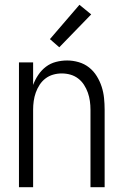

<svg xmlns="http://www.w3.org/2000/svg" viewBox="-20 -780 515 800"><path d="M59 0V-520H118V-426Q126 -448 139.5 -468Q153 -488 171.5 -502Q190 -516 213 -522Q236 -528 260 -528Q284 -528 308 -521Q332 -514 351 -499Q370 -484 383 -463Q396 -442 403.5 -419Q411 -396 413.5 -371.5Q416 -347 416 -323V0H357V-323Q357 -341 354.5 -359Q352 -377 346 -394Q340 -411 330 -426.5Q320 -442 305.5 -453Q291 -464 273.5 -469Q256 -474 237 -474Q219 -474 201.5 -469Q184 -464 169.5 -453Q155 -442 145 -426.5Q135 -411 129 -394Q123 -377 120.5 -359Q118 -341 118 -323V0ZM227 -583 188 -617 311 -760 360 -720Z"/></svg>

Font: Iosevka QP Light
Style: Regular
Weight: 300
Designer: Belleve Invis
Foundry: Belleve Invis
Version: Version 20.0.0; ttfautohint (v1.8.4)